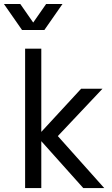

<svg xmlns="http://www.w3.org/2000/svg" viewBox="-62 -954 567 974"><path d="M65.4 -707H147.5V0H65.4ZM127.9 -259.8 163.1 -238.3H127.9V-284.2H163.1L127.9 -263.7L349.6 -503.9H458L231.4 -263.7L466.8 0H360.4ZM49.8 -801.8H132.8L41 -933.6H-42ZM80.1 -801.8H163.1L254.9 -933.6H171.9Z"/></svg>

Font: Wanted Sans Std Variable
Style: Regular
Weight: 400
Designer: Original Design by Kil Hyung-jin and Kang Hanbin, Wanted Lab, Inc;
Foundry: Wanted Lab, Inc.
Version: Version 1.003;Glyphs 3.2 (3227)